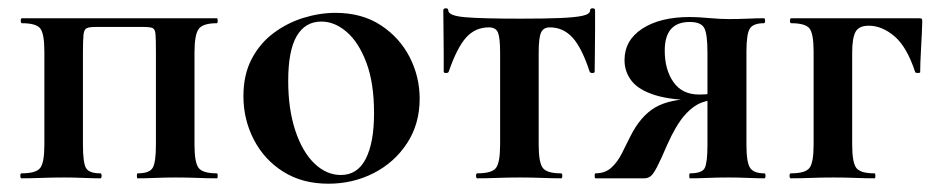

<svg xmlns="http://www.w3.org/2000/svg" viewBox="-20 -430 2269 463"><path d="M503 -12Q505 -12 505 -6Q505 0 503 0Q482 0 456.5 -1Q431 -2 404 -2Q379 -2 355 -1Q331 0 312 0Q310 0 310 -6Q310 -12 312 -12Q340 -12 348 -25Q356 -38 356 -81V-305Q356 -335.4 355 -347.7Q354 -360 347.6 -362.5Q341.2 -365 326 -365H211Q195.5 -365 189.2 -362.1Q182.9 -359.2 181.4 -346.6Q180 -334 180 -303V-81Q180 -38 187.3 -25Q194.6 -12 222 -12Q225 -12 225 -6Q225 0 222 0Q204 0 181 -1Q158 -2 135 -2Q106.7 -2 80.1 -1Q53.5 0 32 0Q29 0 29 -6Q29 -12 32 -12Q67 -12 77 -25Q87 -38 87 -81V-305Q87 -349 77 -361.5Q67 -374 33 -374Q30 -374 30 -380Q30 -386 33 -386H503Q505 -386 505 -380Q505 -374 503 -374Q469 -374 459 -360Q449 -346 449 -303V-81Q449 -38 459 -25Q469 -12 503 -12Z M772 13Q709 13 663 -16Q617 -45 592 -93.5Q567 -142 567 -198Q567 -250 587 -288Q607 -326 640 -350.5Q673 -375 712 -387Q751 -399 789 -399Q853 -399 898.5 -369Q944 -339 968 -292Q992 -245 992 -192Q992 -131 961.5 -84.5Q931 -38 881 -12.5Q831 13 772 13ZM802 -8Q842 -8 862 -47Q882 -86 882 -157Q882 -230 863.5 -279Q845 -328 816 -353Q787 -378 755 -378Q716 -378 695.5 -343Q675 -308 675 -235Q675 -167 692 -115.5Q709 -64 738 -36Q767 -8 802 -8Z M1131 0Q1128 0 1128 -6Q1128 -12 1131 -12Q1166 -12 1176 -25Q1186 -38 1186 -81V-303Q1186 -338 1181 -351Q1176 -364 1159 -364Q1126 -364 1104 -339.5Q1082 -315 1062 -257Q1061 -254 1055.5 -254Q1050 -254 1050 -257Q1050 -271 1050 -299Q1050 -327 1049.5 -357Q1049 -387 1049 -405Q1049 -410 1055 -410Q1061 -410 1061 -405Q1061 -392 1101.5 -388.5Q1142 -385 1236 -385Q1293 -385 1330 -386.5Q1367 -388 1385 -392Q1403 -396 1403 -405Q1403 -410 1409 -410Q1415 -410 1415 -405Q1415 -387 1415 -357Q1415 -327 1414.5 -299Q1414 -271 1414 -257Q1414 -254 1408.5 -254Q1403 -254 1402 -257Q1383 -315 1360.5 -339.5Q1338 -364 1306 -364Q1290 -364 1284.5 -351Q1279 -338 1279 -303V-81Q1279 -38 1289 -25Q1299 -12 1333 -12Q1336 -12 1336 -6Q1336 0 1333 0Q1312 0 1286.5 -1Q1261 -2 1234 -2Q1206 -2 1179.5 -1Q1153 0 1131 0Z M1823 -12Q1826 -12 1826 -6Q1826 0 1823 0Q1806 0 1783.5 -1Q1761 -2 1737 -2Q1709 -2 1686.5 -1Q1664 0 1644 0Q1642 0 1642 -6Q1642 -12 1644 -12Q1673 -12 1679.5 -25Q1686 -38 1686 -81V-193L1721 -191Q1695 -191 1673 -183Q1651 -175 1630.5 -151.5Q1610 -128 1589 -81Q1574 -46 1565 -28.5Q1556 -11 1549.5 -5.5Q1543 0 1533 0H1416Q1414 0 1414 -6Q1414 -12 1416 -12Q1439 -12 1454 -25.5Q1469 -39 1479.5 -60Q1490 -81 1500 -101Q1525 -151 1561 -171.5Q1597 -192 1662 -192L1669 -188Q1600 -188 1560 -200.5Q1520 -213 1503 -235Q1486 -257 1486 -285Q1486 -333 1529 -361Q1572 -389 1644 -389Q1662 -389 1689.5 -386.5Q1717 -384 1737 -384Q1761 -384 1783 -385Q1805 -386 1822 -386Q1825 -386 1825 -380Q1825 -374 1822 -374Q1797 -374 1788.5 -361.5Q1780 -349 1780 -305V-81Q1780 -38 1789 -25Q1798 -12 1823 -12ZM1583 -308Q1583 -262 1604 -232Q1625 -202 1666 -202Q1680 -202 1697 -204Q1714 -206 1724 -208L1686 -196V-303Q1686 -349 1678 -363Q1670 -377 1643 -377Q1583 -377 1583 -308Z M2195 -386Q2202 -386 2203 -384.5Q2204 -383 2204 -377Q2203 -347 2201 -311.5Q2199 -276 2199 -256Q2199 -254 2193.5 -254Q2188 -254 2187 -256Q2167 -317 2137 -342.5Q2107 -368 2075 -368Q2051 -368 2043 -353Q2035 -338 2035 -303V-81Q2035 -38 2045 -25Q2055 -12 2089 -12Q2091 -12 2091 -6Q2091 0 2089 0Q2068 0 2042.5 -1Q2017 -2 1990 -2Q1962 -2 1935.5 -1Q1909 0 1887 0Q1884 0 1884 -6Q1884 -12 1887 -12Q1922 -12 1932 -25Q1942 -38 1942 -81V-305Q1942 -349 1932 -361.5Q1922 -374 1888 -374Q1885 -374 1885 -380Q1885 -386 1888 -386Z"/></svg>

Font: Cormorant Light
Style: Regular
Weight: 300
Designer: Christian Thalmann (Catharsis Fonts)
Foundry: Catharsis Fonts
Version: Version 4.000